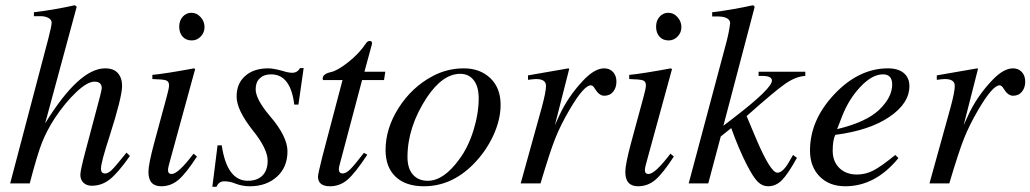

<svg xmlns="http://www.w3.org/2000/svg" viewBox="-20 -703 3950 736"><path d="M465 -118 478 -105Q432 -40 401 -15.5Q370 9 332 9Q312 9 300 -2.5Q288 -14 288 -33Q288 -50 308 -125L363 -332Q370 -360 370 -365Q370 -390 342 -390Q315 -390 272.5 -350Q230 -310 190 -250Q159 -202 141 -156.5Q123 -111 94 0H19L165 -554Q178 -604 178 -616Q178 -628 165 -634.5Q152 -641 137 -641H110V-656Q186 -665 267 -683L274 -677L153 -230Q283 -441 383 -441Q416 -441 432 -422.5Q448 -404 448 -374Q448 -331 400 -181Q367 -80 367 -56Q367 -38 383 -38Q395 -38 409.5 -52.5Q424 -67 465 -118Z M764 -599Q764 -578 749.5 -563Q735 -548 715 -548Q693 -548 680 -562.5Q667 -577 667 -601Q667 -624 680.5 -639Q694 -654 714 -654Q734 -654 749 -637.5Q764 -621 764 -599ZM722 -114 735 -103Q693 -38 664 -13.5Q635 11 598 11Q549 11 549 -44Q549 -73 571 -155L619 -332Q628 -364 628 -376Q628 -391 616.5 -395Q605 -399 564 -400V-416Q610 -420 724 -441L728 -438L634 -95Q624 -61 624 -51Q624 -36 638 -36Q663 -36 722 -114Z M1144 -442 1124 -302H1108Q1094 -418 1019 -418Q992 -418 976 -403Q960 -388 960 -361Q960 -323 1014 -259Q1082 -180 1082 -123Q1082 -62 1041.5 -25.5Q1001 11 938 11Q909 11 883 1Q862 -8 839 -8Q819 -8 810 13H794L814 -146H830Q850 -10 930 -10Q966 -10 986 -30Q1006 -50 1006 -87Q1006 -132 950 -202Q887 -281 887 -333Q887 -383 920 -412Q953 -441 1008 -441Q1028 -441 1064 -431Q1086 -424 1100 -424Q1120 -424 1130 -442Z M1457 -428 1452 -396H1368L1281 -68Q1279 -60 1279 -54Q1279 -38 1294 -38Q1306 -38 1322 -53.5Q1338 -69 1375 -117L1388 -110Q1342 -40 1312.5 -14.5Q1283 11 1245 11Q1199 11 1199 -26Q1199 -36 1215 -100L1293 -396H1218L1217 -402Q1217 -420 1250 -427Q1275 -433 1316 -465.5Q1357 -498 1383 -537Q1389 -546 1397 -546Q1406 -546 1406 -538Q1406 -533 1405 -531L1377 -428Z M1899 -301Q1899 -244 1870.5 -182.5Q1842 -121 1793 -72Q1710 11 1605 11Q1535 11 1496.5 -25.5Q1458 -62 1458 -128Q1458 -211 1508.5 -290Q1559 -369 1638 -411Q1694 -441 1758 -441Q1820 -441 1859.5 -403.5Q1899 -366 1899 -301ZM1815 -326Q1815 -371 1796 -395.5Q1777 -420 1744 -420Q1677 -420 1616 -329Q1542 -216 1542 -101Q1542 -57 1563 -33.5Q1584 -10 1620 -10Q1681 -10 1741 -93Q1775 -139 1795 -203.5Q1815 -268 1815 -326Z M2107 -223 2123 -258Q2157 -333 2217 -396Q2260 -441 2296 -441Q2317 -441 2330 -427Q2343 -413 2343 -390Q2343 -367 2330.5 -351.5Q2318 -336 2296 -336Q2277 -336 2261 -362Q2253 -376 2245 -376Q2218 -376 2163 -282Q2129 -224 2108.5 -172.5Q2088 -121 2052 0H1976L2057 -292Q2073 -351 2073 -374Q2073 -400 2035 -400Q2027 -400 2004 -397V-414L2159 -441L2162 -439Z M2592 -599Q2592 -578 2577.5 -563Q2563 -548 2543 -548Q2521 -548 2508 -562.5Q2495 -577 2495 -601Q2495 -624 2508.5 -639Q2522 -654 2542 -654Q2562 -654 2577 -637.5Q2592 -621 2592 -599ZM2550 -114 2563 -103Q2521 -38 2492 -13.5Q2463 11 2426 11Q2377 11 2377 -44Q2377 -73 2399 -155L2447 -332Q2456 -364 2456 -376Q2456 -391 2444.5 -395Q2433 -399 2392 -400V-416Q2438 -420 2552 -441L2556 -438L2462 -95Q2452 -61 2452 -51Q2452 -36 2466 -36Q2491 -36 2550 -114Z M3067 -428V-412Q3031 -410 2991 -382.5Q2951 -355 2842 -258L2879 -170Q2934 -41 2960 -41Q2981 -41 3005 -83Q3010 -91 3020 -109L3035 -98Q3000 -35 2977 -12Q2954 11 2924 11Q2902 11 2884.5 -6.5Q2867 -24 2843 -71Q2813 -129 2783 -212L2743 -180L2695 0H2620L2761 -528Q2775 -578 2779 -616Q2776 -640 2728 -640H2710V-656Q2785 -665 2867 -683L2873 -677L2753 -221L2796 -254Q2939 -364 2939 -394Q2939 -412 2902 -412H2888V-428Z M3412 -109 3424 -97Q3336 11 3220 11Q3159 11 3122 -26.5Q3085 -64 3085 -126Q3085 -243 3178.5 -342Q3272 -441 3384 -441Q3423 -441 3444.5 -423Q3466 -405 3466 -373Q3466 -307 3389.5 -255Q3313 -203 3182 -186Q3172 -166 3172 -125Q3172 -84 3197.5 -59Q3223 -34 3265 -34Q3298 -34 3328 -49.5Q3358 -65 3412 -109ZM3206 -252 3189 -208Q3301 -235 3350 -282Q3400 -330 3400 -379Q3400 -418 3365 -418Q3323 -418 3277.5 -369.5Q3232 -321 3206 -252Z M3674 -223 3690 -258Q3724 -333 3784 -396Q3827 -441 3863 -441Q3884 -441 3897 -427Q3910 -413 3910 -390Q3910 -367 3897.5 -351.5Q3885 -336 3863 -336Q3844 -336 3828 -362Q3820 -376 3812 -376Q3785 -376 3730 -282Q3696 -224 3675.5 -172.5Q3655 -121 3619 0H3543L3624 -292Q3640 -351 3640 -374Q3640 -400 3602 -400Q3594 -400 3571 -397V-414L3726 -441L3729 -439Z"/></svg>

Font: STIX MathJax Main
Style: Italic
Weight: 400
Italic angle: -16.33°
Designer: MicroPress Inc., with final additions and corrections provided by Coen Hoffman, Elsevier (retired)
Version: Version 1.1.1